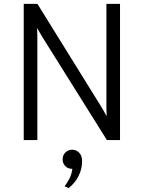

<svg xmlns="http://www.w3.org/2000/svg" viewBox="-20 -720 739 987"><path d="M102 0V-700H172.5L498.5 -174.5Q506 -162 513.5 -149.2Q521 -136.5 528.5 -122.5Q528 -135.5 527.5 -148.5Q527 -161.5 527 -173.5V-700H597V0H529.5L199.5 -527Q192.5 -538.5 185 -551.2Q177.5 -564 170.5 -576.5Q171 -565 171.5 -552.2Q172 -539.5 172 -527V0ZM332.5 247 312 237.5Q324.5 222 336.5 198.8Q348.5 175.5 352 148Q329.5 148 315.8 134Q302 120 302 99.5Q302 77 316.8 63.2Q331.5 49.5 350.5 49.5Q371 49.5 386.5 64.5Q402 79.5 402 108.5Q402 150 383.2 186.2Q364.5 222.5 332.5 247Z"/></svg>

Font: Overpass Light
Style: Regular
Weight: 300
Designer: Delve Withrington, Dave Bailey, Thomas Jockin
Foundry: Delve Fonts LLC
Version: Version 4.000; ttfautohint (v1.8.3)